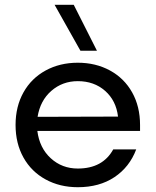

<svg xmlns="http://www.w3.org/2000/svg" viewBox="-20 -772 650 802"><path d="M305 -510Q380 -510 439.5 -477.5Q499 -445 532 -386Q565 -327 565 -250V-225H136Q145 -154 192 -111Q239 -68 305 -68Q409 -68 453 -148H549Q521 -74 458 -32Q395 10 305 10Q230 10 170.5 -22.5Q111 -55 78 -114Q45 -173 45 -250Q45 -327 78 -386Q111 -445 170.5 -477.5Q230 -510 305 -510ZM473 -285Q465 -352 419 -392.5Q373 -433 305 -433Q241 -433 194.5 -392.5Q148 -352 137 -284ZM208 -752H288L385 -560H316Z"/></svg>

Font: Goli
Style: Regular
Weight: 400
Designer: jaikishan Patel
Foundry: MagicType
Version: Version 1.000